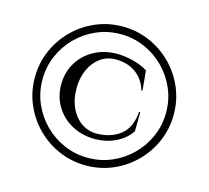

<svg xmlns="http://www.w3.org/2000/svg" viewBox="-104 -836 1057 972"><g transform="rotate(15 424.0 -350.0)"><path d="M424 -714Q499 -714 565 -685.5Q631 -657 681 -607Q731 -557 759.5 -491Q788 -425 788 -350Q788 -275 759.5 -209Q731 -143 681 -93Q631 -43 565 -14.5Q499 14 424 14Q349 14 283 -14.5Q217 -43 167 -93Q117 -143 88.5 -209Q60 -275 60 -350Q60 -425 88.5 -491Q117 -557 167 -607Q217 -657 283 -685.5Q349 -714 424 -714ZM424 -674Q357 -674 298.5 -648.5Q240 -623 195.5 -578.5Q151 -534 125.5 -475.5Q100 -417 100 -350Q100 -283 125.5 -224.5Q151 -166 195.5 -121.5Q240 -77 298.5 -51.5Q357 -26 424 -26Q491 -26 549.5 -51.5Q608 -77 652.5 -121.5Q697 -166 722.5 -224.5Q748 -283 748 -350Q748 -417 722.5 -475.5Q697 -534 652.5 -578.5Q608 -623 549.5 -648.5Q491 -674 424 -674ZM621 -318 620 -218Q593 -176 542.5 -151.5Q492 -127 431 -127Q364 -128 311.5 -157Q259 -186 228.5 -236.5Q198 -287 198 -350Q198 -414 228.5 -464.5Q259 -515 312 -544Q365 -573 431 -573Q474 -573 518 -561.5Q562 -550 594 -530L604 -426H598Q582 -481 539 -512.5Q496 -544 432 -544Q388 -544 353 -519Q318 -494 298 -450.5Q278 -407 278 -350Q278 -295 298 -251Q318 -207 353 -182Q388 -157 433 -156Q507 -156 557.5 -194Q608 -232 615 -318Z"/></g></svg>

Font: Cinzel Medium
Style: Regular
Weight: 500
Designer: Natanael Gama
Version: Version 2.000